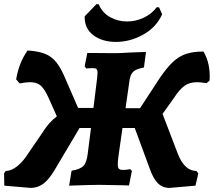

<svg xmlns="http://www.w3.org/2000/svg" viewBox="-35 -904 1046 939"><path d="M990 -510 975 -497Q947 -502 929 -502Q892 -502 867.5 -484.5Q843 -467 815 -424L760 -347L835 -151Q868 -68 925 -68L935 -56L921 4L794 15Q760 15 737 -8Q714 -31 697 -80L624 -278H564L544 -138Q541 -114 541 -101Q541 -84 546.5 -78.5Q552 -73 566 -73Q578 -73 588 -74.5Q598 -76 602 -77L610 -68L596 3L560 2L451 0Q407 0 303 4L315 -69Q357 -76 373 -92.5Q389 -109 394 -152L410 -278H354L233 -74Q204 -25 176.5 -5Q149 15 115 15L-14 4L-15 -56L-7 -68Q21 -68 50.5 -92Q80 -116 106 -158L171 -253Q203 -305 243 -335L201 -429Q182 -470 163.5 -486Q145 -502 112 -502Q91 -502 61 -496L44 -516Q58 -599 100 -657Q153 -654 186 -640.5Q219 -627 242 -597.5Q265 -568 287 -514L347 -376H422L440 -522L442 -547Q442 -562 437 -566.5Q432 -571 417 -571Q405 -571 397 -570Q389 -569 387 -569L379 -580L392 -645L529 -644Q554 -644 597 -647L679 -650L669 -574Q632 -567 618 -554.5Q604 -542 599 -515L579 -375H650L744 -519Q780 -572 809.5 -600Q839 -628 874 -640Q909 -652 960 -652Q995 -594 990 -510ZM437 -884 448 -883Q465 -842 503 -820.5Q541 -799 587 -799Q628 -799 667 -817Q706 -835 732 -869L743 -868L758 -834Q729 -770 665 -734.5Q601 -699 532 -699Q466 -699 422 -731.5Q378 -764 379 -824Z"/></svg>

Font: Alegreya ExtraBold
Style: Italic
Weight: 800
Italic angle: -7°
Designer: Juan Pablo del Peral
Foundry: Huerta Tipografica
Version: Version 2.007; ttfautohint (v1.6)